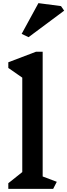

<svg xmlns="http://www.w3.org/2000/svg" viewBox="-20 -1203 429 1224"><path d="M319 1H33V-35L122 -106V-708L33 -770V-806L209 -873H252V-78L342 -44ZM389 -1135 162 -966 118 -987 225 -1183 369 -1164Z"/></svg>

Font: Inknut Antiqua Medium
Style: Regular
Weight: 500
Designer: Claus Eggers Sørensen
Foundry: Claus Eggers Sørensen
Version: Version 1.003; ttfautohint (v1.8.2) -l 8 -r 50 -G 200 -x 14 